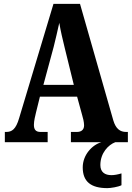

<svg xmlns="http://www.w3.org/2000/svg" viewBox="-20 -734 680 991"><path d="M5 0H226V-53H189C163 -53 155 -67 155 -90C155 -109 162 -138 166 -154L186 -235H378L404 -140C408 -127 414 -104 414 -87C414 -62 397 -53 377 -53H346V0H503C455 14 407 66 407 130C407 204 450 237 534 237C551 237 590 231 607 222V161C587 167 570 170 555 170C522 170 498 155 498 118C498 55 540 13 575 0H640V-53H631C600 -53 578 -69 565 -112L393 -714H256L79 -125C62 -66 41 -53 12 -53H5ZM204 -296 257 -492C267 -532 277 -575 286 -616C293 -574 303 -532 314 -487L361 -296Z"/></svg>

Font: Noto Serif Georgian ExtraCondensed ExtraBold
Style: Regular
Weight: 800
Width: 2
Designer: Monotype Design Team, Akaki Razmadze
Foundry: Google LLC
Version: Version 2.003